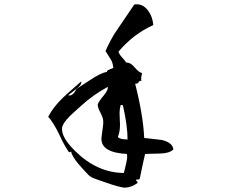

<svg xmlns="http://www.w3.org/2000/svg" viewBox="-20 -825 1040 888"><path d="M559 43Q535 43 454 14Q437 8 419 1.5Q401 -5 390 -15Q383 -22 371.5 -34.5Q360 -47 345 -64Q312 -103 309 -124Q305 -121 299 -121Q291 -132 279 -153Q267 -174 253 -205Q226 -260 203 -285Q226 -330 272 -374Q292 -393 313 -411Q334 -429 355 -448Q360 -433 331 -412Q297 -387 296 -384Q317 -379 333 -413Q336 -415 352.5 -426Q369 -437 400 -457Q445 -487 475 -493Q473 -498 485 -503Q504 -511 504 -511Q503 -522 500 -533Q497 -544 490 -554L468 -589Q478 -612 492.5 -639.5Q507 -667 529 -698L601 -804Q604 -805 607 -805Q610 -805 613 -805Q643 -805 664.5 -776.5Q686 -748 689 -709Q597 -668 528 -586Q531 -574 545 -559Q559 -544 563 -536Q585 -536 603 -513Q623 -490 637 -487Q631 -462 634 -451Q624 -452 621 -445Q618 -437 605 -438Q642 -293 647 -187L726 -178Q778 -167 782 -134Q764 -116 722 -115L651 -113Q646 -93 640 -64Q634 -35 626 3Q622 6 609 6Q608 10 613 13Q618 17 616 21Q591 41 559 43ZM553 -25Q568 -84 568 -96Q568 -101 568 -105Q568 -109 567 -113Q449 -119 449 -183Q449 -188 450.5 -198Q452 -208 454 -224Q459 -253 457 -269Q456 -282 443 -307Q432 -327 432 -342Q435 -354 461 -385Q482 -411 478 -423Q409 -385 360 -340Q335 -318 321 -305Q307 -292 303 -288Q269 -254 267 -233Q263 -190 327 -127Q429 -26 553 -25ZM570 -180Q570 -242 549 -335Q549 -341 538 -339Q533 -321 533 -302Q533 -293 534 -275Q535 -257 535 -247Q535 -215 525 -191Q536 -180 570 -180Z"/></svg>

Font: Yuji Hentaigana Akebono
Style: Regular
Weight: 400
Designer: Kataoka Yuji
Foundry: Kinuta Font Factory
Version: Version 3.002